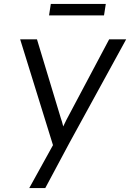

<svg xmlns="http://www.w3.org/2000/svg" viewBox="-20 -721 658 971"><path d="M128 230 264 -16 261 55 82 -522H167L288 -122Q294 -106 299 -84.5Q304 -63 308 -42L280 -45Q290 -62 299 -80Q308 -98 316 -115L532 -522H618L332 0L209 230ZM228 -643 237 -701H515L506 -643Z"/></svg>

Font: Lexend Light
Style: Italic
Weight: 300
Italic angle: -8.13011°
Designer: Bonnie Shaver-Troup, Thomas Jockin
Foundry: Lexend
Version: Version 1.007